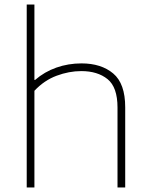

<svg xmlns="http://www.w3.org/2000/svg" viewBox="-20 -828 662 848"><path d="M98 0V-808H132V-475H135Q176.5 -511 229 -529.5Q281.5 -548 340 -548Q427 -548 480 -503.5Q533 -459 533 -354V0H499V-353Q499 -443 455 -478.5Q411 -514 339 -514Q285 -514 230 -493.5Q175 -473 132 -427V0Z"/></svg>

Font: Encode Sans Expanded Expanded Thin
Style: Regular
Weight: 100
Width: 7
Designer: Multiple Designers
Foundry: Impallari Type
Version: Version 3.000; ttfautohint (v1.8.3) -l 8 -r 50 -G 200 -x 14 